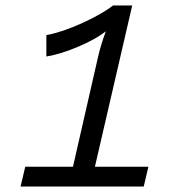

<svg xmlns="http://www.w3.org/2000/svg" viewBox="-20 -680 640 700"><path d="M55 0 72 -72H246L336 -466Q347 -516 366 -566Q331 -538 267 -510.5Q203 -483 149 -474V-552Q208 -563 281 -596.5Q354 -630 392 -660H462L326 -72H521L504 0Z"/></svg>

Font: Elaine Sans
Style: Italic
Weight: 400
Italic angle: -13°
Designer: Wei Huang
Foundry: Wei Huang
Version: Version 2.001;December 24, 2019;FontCreator 12.0.0.2547 64-b